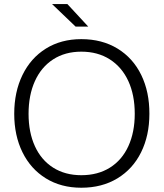

<svg xmlns="http://www.w3.org/2000/svg" viewBox="-20 -902 798 935"><path d="M233.4 -882.3H308.1L409.7 -772.5H348.1ZM49.3 -347.7Q49.3 -454.1 89.4 -536.6Q129.4 -619.1 203.4 -665.3Q277.3 -711.4 376 -711.4Q477.1 -711.4 552.5 -665.3Q627.9 -619.1 668 -536.6Q708 -454.1 707.5 -347.7Q707.5 -242.2 667.2 -160.6Q627 -79.1 551.8 -33.4Q476.6 12.2 376 12.2Q277.3 12.2 203.4 -33.4Q129.4 -79.1 89.4 -160.6Q49.3 -242.2 49.3 -347.7ZM636.2 -348.1Q636.2 -439 605 -507.1Q573.7 -575.2 514.9 -612.8Q456.1 -650.4 376 -650.4Q296.9 -650.4 238.8 -612.8Q180.7 -575.2 149.9 -506.8Q119.1 -438.5 119.1 -347.7Q119.1 -257.8 149.9 -190.2Q180.7 -122.6 238.8 -85.7Q296.9 -48.8 376 -48.8Q456.5 -48.8 515.4 -85.7Q574.2 -122.6 605.2 -190.4Q636.2 -258.3 636.2 -348.1Z"/></svg>

Font: Selawik Semilight
Style: Regular
Weight: 300
Designer: Aaron Bell
Foundry: Microsoft Corporation
Version: Version 1.01